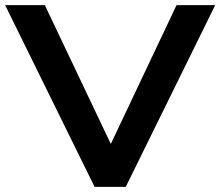

<svg xmlns="http://www.w3.org/2000/svg" viewBox="-30 -725 855 745"><path d="M337 0 -10 -705H144L414 -137H386L655 -705H805L458 0Z"/></svg>

Font: Nunito Sans 10pt SemiExpanded
Style: Bold
Weight: 700
Width: 6
Designer: Vernon Adams
Foundry: Vernon Adams
Version: Version 3.101;gftools[0.9.27]